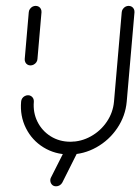

<svg xmlns="http://www.w3.org/2000/svg" viewBox="-20 -539 489 670"><path d="M86.3 -310.7Q80.4 -310.7 75.6 -313.7Q70.7 -316.7 68.3 -321.9Q65.9 -327 66.3 -333L80.4 -496.3Q80.7 -502.2 84.3 -507.4Q87.8 -512.6 93.1 -515.6Q98.5 -518.5 104.4 -518.5Q110.4 -518.5 115.4 -515.6Q120.4 -512.6 122.8 -507.4Q125.2 -502.2 124.8 -496.3L110.7 -333Q110.4 -327 106.9 -321.9Q103.3 -316.7 97.8 -313.7Q92.2 -310.7 86.3 -310.7ZM428.9 -518.5Q434.8 -518.5 439.8 -515.6Q444.8 -512.6 447.2 -507.4Q449.6 -502.2 449.3 -496.3L422.2 -184.4Q417.8 -134.4 389.3 -92Q360.7 -49.6 316.3 -24.8Q271.9 0 221.9 0Q171.9 0 131.7 -24.8Q91.5 -49.6 70.4 -92Q49.3 -134.4 53.7 -184.4Q54.1 -190.4 57.4 -195.6Q60.7 -200.7 66.3 -203.7Q71.9 -206.7 77.8 -206.7Q83.7 -206.7 88.5 -203.7Q93.3 -200.7 95.9 -195.6Q98.5 -190.4 98.1 -184.4Q94.8 -146.3 110.7 -114.3Q126.7 -82.2 157 -63.3Q187.4 -44.4 225.6 -44.4Q263.3 -44.4 297.2 -63.3Q331.1 -82.2 352.8 -114.3Q374.4 -146.3 377.8 -184.4L404.8 -496.3Q405.2 -502.2 408.7 -507.4Q412.2 -512.6 417.6 -515.6Q423 -518.5 428.9 -518.5ZM158.1 80 214.8 -32.2Q217.8 -38.1 223.7 -41.7Q229.6 -45.2 236.3 -45.2Q245.2 -45.2 250.4 -40Q255.6 -34.8 256.3 -27.4Q257 -20 253.7 -14.1L197.4 98.1Q194.1 104.1 188.3 107.6Q182.6 111.1 175.9 111.1Q167 111.1 161.9 105.9Q156.7 100.7 155.7 93.3Q154.8 85.9 158.1 80Z"/></svg>

Font: 26F Galaxy Sans Oblique
Style: Regular
Weight: 400
Italic angle: -5°
Designer: C₂₉H₂₅N₃O₅
Version: Version 1.200;FEAKit 1.0